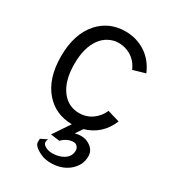

<svg xmlns="http://www.w3.org/2000/svg" viewBox="-163 -541 741 829"><g transform="rotate(30 207.5 -127.0)"><path d="M262.2 71.8Q231.4 71.8 205.1 98.1L160.6 92.3L216.3 9.3Q134.8 8.3 84.5 -48.8Q29.3 -111.3 29.3 -222.2Q29.3 -333 85.4 -396.5Q137.2 -454.1 218.3 -454.1Q272.9 -454.1 317.4 -425.5Q361.8 -397 385.3 -341.8L324.7 -324.2Q301.8 -377 250 -391.6Q234.4 -396.5 213.6 -396.2Q192.9 -396 170.4 -385Q147.9 -374 131.3 -352.5Q95.7 -305.7 95.7 -222.2Q95.7 -138.7 131.3 -91.8Q164.6 -48.3 218.3 -47.9Q270.5 -47.9 305.7 -88.9Q317.4 -102.5 324.7 -120.1L385.3 -102.1Q351.6 -21 270.5 2.4L247.1 37.1Q261.7 32.7 276.4 32.7Q291 32.7 303.7 37.1Q316.4 42 326.2 49.8Q347.7 67.4 347.7 93.3Q347.7 119.1 336.9 138.7Q325.2 158.7 307.6 172.4Q272 199.7 220.7 199.7Q191.9 199.7 170.4 189.7Q148.9 179.7 138.4 169.4Q127.9 159.2 127.9 150.4Q127.9 150.4 127.9 143.1Q127.9 135.7 128.9 132.3L160.6 116.7Q156.2 123.5 156.2 131.6Q156.2 139.6 161.9 145.3Q167.5 150.9 175.8 154.3Q189.9 160.2 206.1 160.2Q222.2 160.2 236.3 156.2Q250 152.8 261.7 145.5Q288.1 128.9 288.1 99.6Q288.1 88.4 280.8 80.1Q273.4 71.8 262.2 71.8Z"/></g></svg>

Font: Meera
Style: Regular
Weight: 400
Designer: Hussain KH and Suresh P for Swathanthra Malayalam Computing (SMC)
Version: Version 7.0.0+20221109